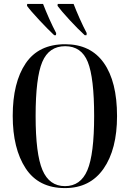

<svg xmlns="http://www.w3.org/2000/svg" viewBox="-20 -951 663 981"><path d="M312 10Q440 10 509 -89Q578 -188 578 -358Q578 -534 510.5 -629.5Q443 -725 313 -725Q177 -725 111 -627Q45 -529 45 -359Q45 -192 111 -91Q177 10 312 10ZM312 0Q232 0 197 -82Q162 -164 162 -358Q162 -554 196 -634.5Q230 -715 313 -715Q396 -715 428.5 -634.5Q461 -554 461 -358Q461 -163 426.5 -81.5Q392 0 312 0ZM257 -771H266L267 -782Q249 -816 231 -856.5Q213 -897 200 -931H119L118 -921Q137 -895 181 -848Q225 -801 257 -771ZM413 -771H422L423 -782Q405 -816 387 -856.5Q369 -897 356 -931H275L274 -921Q293 -895 336.5 -848Q380 -801 413 -771Z"/></svg>

Font: Noto Serif Display Condensed Semi
Style: Regular
Weight: 600
Width: 3
Designer: Monotype Design Team
Foundry: Monotype Imaging Inc.
Version: Version 1.900